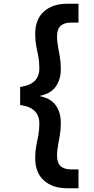

<svg xmlns="http://www.w3.org/2000/svg" viewBox="-20 -831 497 1020"><path d="M335 169Q260 169 213.5 128Q167 87 167 7Q167 -27 172.5 -55Q178 -83 183.5 -112Q189 -141 189 -176Q189 -200 179.5 -220Q170 -240 148 -254Q126 -268 87 -273V-369Q126 -375 148 -388.5Q170 -402 179.5 -422.5Q189 -443 189 -467Q189 -503 183.5 -531Q178 -559 172.5 -587Q167 -615 167 -649Q167 -729 213.5 -770Q260 -811 335 -811H397V-711H358Q321 -711 302 -693.5Q283 -676 283 -637Q283 -611 288 -585Q293 -559 298 -529.5Q303 -500 303 -462Q303 -410 277 -372Q251 -334 193 -322V-320Q251 -308 277 -270.5Q303 -233 303 -179Q303 -142 298 -112.5Q293 -83 288 -57Q283 -31 283 -5Q283 34 302 51.5Q321 69 358 69H397V169Z"/></svg>

Font: DM Sans 16pt SemiBold
Style: Regular
Weight: 600
Version: Version 4.004;gftools[0.9.30]